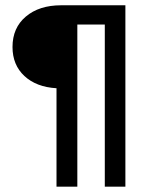

<svg xmlns="http://www.w3.org/2000/svg" viewBox="-20 -700 563 720"><path d="M373 0V-607.9H270V0H191.9V-369.1Q116.2 -373.5 71.5 -415Q26.9 -456.5 26.9 -523.9Q26.9 -595.7 76.9 -637.9Q127 -680.2 209 -680.2H450.2V0Z"/></svg>

Font: TASA Orbiter Text Medium
Style: Regular
Weight: 500
Designer: Weizhong Zhang
Version: Version 1.000;Glyphs 3.1.2 (3151)